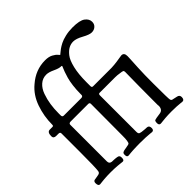

<svg xmlns="http://www.w3.org/2000/svg" viewBox="-183 -900 1078 1078"><g transform="rotate(-45 356.0 -361.0)"><path d="M243.2 -643.6Q213.9 -643.6 192.4 -624.5Q170.9 -605.5 159.7 -573.7Q148.4 -542 143.6 -509.3Q138.7 -476.6 138.7 -441.4V-423.8Q138.7 -411.1 150.4 -411.1H288.1Q302.7 -411.1 302.7 -422.9V-430.7Q302.7 -463.9 306.6 -494.6Q310.5 -525.4 316.4 -545.4Q322.3 -565.4 327.6 -580.6Q333 -595.7 336.9 -604Q340.8 -612.3 340.8 -613.3Q340.8 -617.2 336.9 -617.2H334Q318.4 -617.2 290.5 -630.4Q262.7 -643.6 243.2 -643.6ZM535.2 -726.6Q591.8 -726.6 613.8 -710Q635.7 -693.4 635.7 -670.9Q635.7 -652.3 623 -641.1Q610.4 -629.9 591.8 -629.9Q573.2 -629.9 539.1 -648.9Q504.9 -668 481.4 -668Q462.9 -668 445.8 -659.2Q428.7 -650.4 411.6 -628.9Q394.5 -607.4 383.8 -562.5Q373 -517.6 373 -454.1V-421.9Q373 -411.1 382.8 -411.1H529.3Q552.7 -412.1 573.2 -415Q593.8 -418 604.5 -419.9Q615.2 -421.9 618.2 -421.9Q639.6 -421.9 639.6 -394.5Q639.6 -393.6 639.2 -381.8Q638.7 -370.1 637.7 -350.6Q636.7 -331.1 635.3 -306.6Q633.8 -282.2 633.3 -249Q632.8 -215.8 632.8 -183.6Q632.8 -60.5 635.7 -52.7Q637.7 -45.9 643.1 -43.9Q648.4 -42 673.8 -37.1Q692.4 -34.2 692.4 -16.6Q692.4 4.9 675.8 4.9Q673.8 4.9 663.6 3.4Q653.3 2 634.8 1Q616.2 0 594.7 0Q581.1 0 566.9 0.5Q552.7 1 542.5 2Q532.2 2.9 523.4 3.9Q514.6 4.9 509.8 5.4Q504.9 5.9 503.9 5.9Q490.2 5.9 490.2 -10.7Q490.2 -27.3 496.1 -30.3Q502 -33.2 539.1 -38.1Q566.4 -42 566.4 -74.2L565.4 -77.1V-120.1Q565.4 -177.7 565.9 -227.5Q566.4 -277.3 566.9 -306.2Q567.4 -335 567.4 -340.8Q567.4 -349.6 562.5 -352.1Q557.6 -354.5 540 -356.4Q523.4 -359.4 505.9 -359.4H382.8Q374 -359.4 374 -347.7V-57.6Q374 -43.9 381.8 -40.5Q389.6 -37.1 415 -35.2Q426.8 -35.2 433.6 -34.2Q450.2 -33.2 450.2 -12.7Q450.2 4.9 435.5 4.9Q433.6 4.9 421.4 3.4Q409.2 2 388.2 1Q367.2 0 341.8 0Q328.1 0 313.5 0.5Q298.8 1 288.1 1.5Q277.3 2 268.6 2.9Q259.8 3.9 254.9 4.4Q250 4.9 249 4.9Q236.3 4.9 236.3 -10.7Q236.3 -14.6 236.3 -17.1Q236.3 -19.5 237.3 -22Q238.3 -24.4 238.8 -25.9Q239.3 -27.3 241.7 -28.3Q244.1 -29.3 245.1 -30.3Q246.1 -31.2 250 -32.2Q253.9 -33.2 256.3 -33.7Q258.8 -34.2 265.1 -35.2Q271.5 -36.1 275.4 -37.1Q278.3 -38.1 282.7 -38.6Q287.1 -39.1 289.1 -39.6Q291 -40 294.4 -42Q297.9 -43.9 298.8 -47.9Q299.8 -51.8 301.3 -58.6Q302.7 -65.4 303.2 -75.7Q303.7 -85.9 303.7 -100.6L304.7 -349.6Q304.7 -360.4 293.9 -360.4H154.3Q139.6 -360.4 139.6 -348.6V-59.6V-57.6Q139.6 -39.1 158.2 -37.1Q165 -37.1 174.3 -36.6Q183.6 -36.1 187.5 -35.6Q191.4 -35.2 197.3 -34.2Q203.1 -33.2 205.1 -32.2Q207 -31.2 209.5 -28.8Q211.9 -26.4 212.9 -22.5Q213.9 -18.6 213.9 -13.7Q213.9 5.9 202.1 5.9Q201.2 5.9 196.3 5.4Q191.4 4.9 182.6 3.9Q173.8 2.9 163.6 2Q153.3 1 139.2 0.5Q125 0 111.3 0Q97.7 0 83.5 0.5Q69.3 1 59.1 2Q48.8 2.9 40.5 3.9Q32.2 4.9 27.3 5.4Q22.5 5.9 21.5 5.9Q7.8 5.9 7.8 -16.6Q7.8 -24.4 10.7 -28.3Q13.7 -32.2 17.6 -33.2Q21.5 -34.2 32.2 -35.6Q43 -37.1 51.8 -39.1Q65.4 -42 66.4 -54.7Q70.3 -79.1 70.3 -203.1V-349.6Q70.3 -360.4 57.6 -360.4H39.1Q18.6 -360.4 18.6 -378.9Q18.6 -411.1 39.1 -411.1H60.5Q68.4 -411.1 68.4 -419.9V-420.9Q68.4 -487.3 90.3 -550.3Q112.3 -613.3 159.2 -652.3Q219.7 -705.1 294.9 -705.1H295.9Q324.2 -705.1 342.3 -695.3Q360.4 -685.5 368.2 -675.8Q376 -666 377 -666Q377.9 -666 384.8 -672.4Q391.6 -678.7 403.8 -687.5Q416 -696.3 433.1 -705.1Q450.2 -713.9 477.1 -720.2Q503.9 -726.6 535.2 -726.6Z"/></g></svg>

Font: Goudy Bookletter 1911
Style: Regular
Weight: 400
Version: Version 2010.07.03